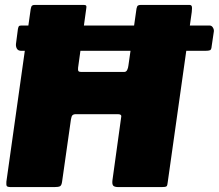

<svg xmlns="http://www.w3.org/2000/svg" viewBox="-20 -762 891 782"><path d="M842 -573Q841 -560 835.5 -557.5Q830 -555 815 -555H67Q54 -555 49 -563.5Q44 -572 45 -583L53 -644Q55 -654 57.5 -656Q60 -658 67 -658H834Q842 -658 847 -650Q852 -642 851 -634ZM287 -297Q280 -297 275.5 -293Q271 -289 269 -276L233 -23Q231 -7 224.5 -3.5Q218 0 201 0H26Q10 0 7.5 -4.5Q5 -9 6 -22L105 -725Q107 -736 110.5 -739Q114 -742 122 -742H321Q329 -742 331 -738.5Q333 -735 331 -725L298 -486Q297 -476 299.5 -472.5Q302 -469 310 -469H486Q494 -469 498 -477Q502 -485 503 -495L536 -727Q538 -737 542 -739.5Q546 -742 554 -742H751Q759 -742 761 -736.5Q763 -731 761 -713L663 -19Q662 -6 658 -3Q654 0 638 0H463Q446 0 441 -6Q436 -12 438 -28L474 -288Q475 -297 459 -297Z"/></svg>

Font: Libre Franklin Thin Black
Style: Italic
Weight: 900
Italic angle: -8°
Version: Version 2.000